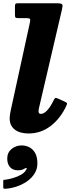

<svg xmlns="http://www.w3.org/2000/svg" viewBox="-47 -800 458 1181"><path d="M-2.5 175.5Q-2.5 208.5 14.8 228Q32 247.5 63 247.5Q76.5 247.5 86.5 244.8Q96.5 242 104 237Q112 232.5 116.2 233.8Q120.5 235 114 244.5Q104.5 262 82 274.8Q59.5 287.5 33 295.2Q6.5 303 -15.5 305.5Q-21.5 306 -24.2 306.5Q-27 307 -27 313.5V349Q-27 358 -24.5 359.8Q-22 361.5 -13.5 361Q19.5 359 54 347.8Q88.5 336.5 117.8 316.5Q147 296.5 165 268.5Q183 240.5 183 205Q183 165 169 140.8Q155 116.5 133 105.5Q111 94.5 86.5 94.5Q50.5 94.5 24 116.5Q-2.5 138.5 -2.5 175.5ZM334 -741Q339.5 -763.5 336.2 -771.8Q333 -780 302.5 -780H63Q51.5 -780 48.2 -776.2Q45 -772.5 45 -760.5V-707.5Q45 -694 49.5 -691.2Q54 -688.5 67.5 -688.5H114.5Q137.5 -688.5 138.5 -681.2Q139.5 -674 136 -657L20 -125.5Q17 -113.5 14.8 -98Q12.5 -82.5 12.5 -71Q12.5 -28 43.2 -3.5Q74 21 128.5 21Q205 21 265.2 -25.5Q325.5 -72 362 -151Q367 -162.5 364.5 -166.2Q362 -170 351 -175L310 -193.5Q296 -200 292 -196.8Q288 -193.5 282 -181Q263 -142 242.8 -120.8Q222.5 -99.5 205 -99.5Q190 -99.5 190 -115Q190 -119 190.8 -124.5Q191.5 -130 192.5 -134.5Z"/></svg>

Font: Besley ExtraBold
Style: Italic
Weight: 800
Italic angle: -13°
Designer: Owen Earl
Foundry: indestructible type*
Version: Version 2.001